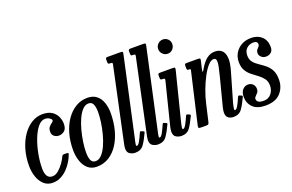

<svg xmlns="http://www.w3.org/2000/svg" viewBox="-99 -1145 2320 1523"><g transform="rotate(-20 1061.0 -384.0)"><path d="M371.5 -402Q371.5 -358.5 350.2 -341.8Q329 -325 303.5 -325Q283 -325 265.2 -337.8Q247.5 -350.5 247.5 -378Q247.5 -403.5 259.8 -417.5Q272 -431.5 284.5 -439.8Q297 -448 297 -457Q297 -466 281 -477Q265 -488 243 -488Q210.5 -488 182.5 -453.8Q154.5 -419.5 133.2 -364.5Q112 -309.5 100 -246.2Q88 -183 88 -125Q88 -84.5 101.5 -61.8Q115 -39 146 -39Q171.5 -39 197 -60.8Q222.5 -82.5 242.8 -111.5Q263 -140.5 271.5 -161.5Q274.5 -168.5 278.8 -170.8Q283 -173 294 -173H304.5Q319.5 -173 323.8 -170.2Q328 -167.5 324 -157Q315 -131.5 297.8 -102.5Q280.5 -73.5 255.8 -48Q231 -22.5 199.5 -6.2Q168 10 130 10Q86.5 10 57 -16.8Q27.5 -43.5 12.5 -86.8Q-2.5 -130 -2.5 -180Q-2.5 -254 16.2 -317.8Q35 -381.5 67.8 -429Q100.5 -476.5 143.8 -503.2Q187 -530 236 -530Q286.5 -530 316 -510Q345.5 -490 358.5 -460.2Q371.5 -430.5 371.5 -402Z M368.5 -180Q368.5 -254 387 -317.8Q405.5 -381.5 438.8 -429Q472 -476.5 517 -503.2Q562 -530 614.5 -530Q663 -530 692.8 -506Q722.5 -482 736.2 -442Q750 -402 750 -354Q750 -279.5 733 -213.5Q716 -147.5 683.8 -97.2Q651.5 -47 605.8 -18.5Q560 10 503 10Q457 10 427 -16.5Q397 -43 382.8 -86.5Q368.5 -130 368.5 -180ZM459 -125Q459 -84.5 469.5 -59.8Q480 -35 508.5 -35Q536 -35 559.5 -59.8Q583 -84.5 601.2 -125Q619.5 -165.5 632.2 -213.5Q645 -261.5 651.8 -309.2Q658.5 -357 658.5 -395Q658.5 -435.5 648 -460.2Q637.5 -485 609 -485Q581.5 -485 558 -460.2Q534.5 -435.5 516.2 -395Q498 -354.5 485.2 -306.5Q472.5 -258.5 465.8 -210.8Q459 -163 459 -125Z M1004 -755 860 -96Q858 -89 854.2 -70.8Q850.5 -52.5 850.5 -48.5Q850.5 -37 856 -37Q868 -37 882.2 -62.2Q896.5 -87.5 913.5 -127Q916.5 -133 919.5 -135Q922.5 -137 929.5 -134L942.5 -128.5Q949 -126 950.2 -123.5Q951.5 -121 949 -114.5Q923.5 -58.5 899 -24.2Q874.5 10 827.5 10Q803.5 10 782 -2.5Q760.5 -15 760.5 -49.5Q760.5 -57 762.5 -69.5Q764.5 -82 767 -92L898.5 -708Q901 -719 898 -722Q895 -725 882.5 -725H881.5Q869 -725 865.2 -728.2Q861.5 -731.5 861.5 -744V-764Q861.5 -774.5 865.8 -777.2Q870 -780 879.5 -780H982.5Q1002 -780 1005 -776Q1008 -772 1004 -755Z M1196.5 -755 1052.5 -96Q1050.5 -89 1046.8 -70.8Q1043 -52.5 1043 -48.5Q1043 -37 1048.5 -37Q1060.5 -37 1074.8 -62.2Q1089 -87.5 1106 -127Q1109 -133 1112 -135Q1115 -137 1122 -134L1135 -128.5Q1141.5 -126 1142.8 -123.5Q1144 -121 1141.5 -114.5Q1116 -58.5 1091.5 -24.2Q1067 10 1020 10Q996 10 974.5 -2.5Q953 -15 953 -49.5Q953 -57 955 -69.5Q957 -82 959.5 -92L1091 -708Q1093.5 -719 1090.5 -722Q1087.5 -725 1075 -725H1074Q1061.5 -725 1057.8 -728.2Q1054 -731.5 1054 -744V-764Q1054 -774.5 1058.2 -777.2Q1062.5 -780 1072 -780H1175Q1194.5 -780 1197.5 -776Q1200.5 -772 1196.5 -755Z M1277 -700Q1277 -725 1294.8 -742.5Q1312.5 -760 1337 -760Q1362 -760 1379.5 -742.5Q1397 -725 1396 -700Q1395.5 -675.5 1378.8 -657.8Q1362 -640 1337 -640Q1312.5 -640 1294.8 -657.8Q1277 -675.5 1277 -700ZM1350.5 -495 1250 -96Q1248 -89 1244.2 -70.8Q1240.5 -52.5 1240.5 -48.5Q1240.5 -37 1246 -37Q1258 -37 1272.2 -62.2Q1286.5 -87.5 1303.5 -127Q1306.5 -133 1309.5 -135Q1312.5 -137 1319.5 -134L1332.5 -128.5Q1339 -126 1340.2 -123.5Q1341.5 -121 1339 -114.5Q1313.5 -58.5 1289 -24.2Q1264.5 10 1217.5 10Q1193.5 10 1172 -2.5Q1150.5 -15 1150.5 -49.5Q1150.5 -57 1152.5 -69.5Q1154.5 -82 1157 -92L1246 -448Q1248.5 -459 1245.5 -462Q1242.5 -465 1230 -465H1229Q1216.5 -465 1212.8 -468.2Q1209 -471.5 1209 -484V-504Q1209 -514.5 1213.2 -517.2Q1217.5 -520 1227 -520H1330Q1349 -520 1351.8 -516Q1354.5 -512 1350.5 -495Z M1452 -520H1542Q1561 -520 1564.2 -516.5Q1567.5 -513 1564 -498.5L1549 -434.5Q1543.5 -410 1547.5 -410.8Q1551.5 -411.5 1564.5 -434.5Q1592.5 -482 1623.2 -505.5Q1654 -529 1692.5 -529Q1725.5 -529 1747.8 -510.8Q1770 -492.5 1775 -451.2Q1780 -410 1760 -341L1689 -96Q1687 -89 1683.2 -70.8Q1679.5 -52.5 1679.5 -48.5Q1679.5 -37 1685 -37Q1697 -37 1711.2 -62.2Q1725.5 -87.5 1742.5 -127Q1745.5 -133 1748.5 -135Q1751.5 -137 1758.5 -134L1771.5 -128.5Q1778 -126 1779.2 -123.5Q1780.5 -121 1778 -114.5Q1752.5 -58.5 1728 -24.2Q1703.5 10 1656.5 10Q1632.5 10 1613.5 -2.5Q1594.5 -15 1594.5 -49.5Q1594.5 -57 1596.5 -69.5Q1598.5 -82 1601 -92L1662.5 -330Q1673.5 -372.5 1680.2 -405.5Q1687 -438.5 1684 -457.2Q1681 -476 1662 -476Q1639 -476 1613.5 -447.2Q1588 -418.5 1563.5 -372Q1539 -325.5 1519 -271.8Q1499 -218 1487.5 -167.5L1454.5 -24.5Q1452 -13 1448.2 -6.5Q1444.5 0 1429 0H1390Q1368.5 0 1364.8 -3.8Q1361 -7.5 1364.5 -24.5L1462.5 -447.5Q1465.5 -460.5 1463.5 -462.8Q1461.5 -465 1455.5 -465H1451Q1438.5 -465 1436.2 -469.5Q1434 -474 1434 -486.5V-500.5Q1434 -513 1437 -516.5Q1440 -520 1452 -520Z M2012 -125.5Q2012 -161 1995 -184.2Q1978 -207.5 1952.8 -226Q1927.5 -244.5 1902 -264.5Q1876.5 -284.5 1859.5 -312.8Q1842.5 -341 1842.5 -385Q1842.5 -427 1862.5 -460.2Q1882.5 -493.5 1917.5 -512.8Q1952.5 -532 1998 -532Q2053 -532 2087.5 -500Q2122 -468 2122 -411Q2122 -381 2104.2 -366.5Q2086.5 -352 2062.5 -352Q2038.5 -352 2022.5 -366.8Q2006.5 -381.5 2006.5 -400Q2006.5 -417 2014.5 -427.5Q2022.5 -438 2030.5 -446.2Q2038.5 -454.5 2038.5 -464.5Q2038.5 -476.5 2031.2 -484.2Q2024 -492 2005 -492Q1970.5 -492 1947 -470.8Q1923.5 -449.5 1923.5 -411Q1923.5 -376.5 1940.8 -355Q1958 -333.5 1983.8 -316.5Q2009.5 -299.5 2035 -279.5Q2060.5 -259.5 2077.8 -228.5Q2095 -197.5 2095 -147Q2095 -80.5 2053.2 -34.2Q2011.5 12 1926 12Q1855.5 12 1820 -23.2Q1784.5 -58.5 1784.5 -111Q1784.5 -151 1803.5 -172Q1822.5 -193 1848.5 -193Q1875 -193 1890.2 -177Q1905.5 -161 1905.5 -137Q1905.5 -118 1895.8 -106Q1886 -94 1876.2 -84.8Q1866.5 -75.5 1866.5 -65.5Q1866.5 -48.5 1880 -38.8Q1893.5 -29 1926.5 -29Q1965.5 -29 1988.8 -58.2Q2012 -87.5 2012 -125.5Z"/></g></svg>

Font: Besley* Condensed
Style: Italic
Weight: 400
Width: 3
Italic angle: -13°
Designer: Owen Earl
Foundry: indestructible type*
Version: Version 3.000; ttfautohint (v1.8.3)